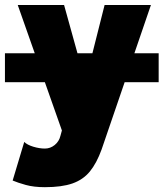

<svg xmlns="http://www.w3.org/2000/svg" viewBox="-20 -528 662 777"><path d="M0 -195.3V-312.5H120.6L51.8 -507.8H239.3L293.5 -312.5H354L403.3 -507.8H590.8L523.9 -312.5H622.1V-195.3H484.4L417.5 0L391.1 77.1Q371.1 132.3 343.8 165.8Q316.4 199.2 273.2 214.4Q230 229.5 161.6 229.5Q117.2 229.5 84.5 220.5Q51.8 211.4 31.2 202.6L78.1 46.4Q89.8 58.1 114.7 65.7Q139.6 73.2 161.6 73.2Q183.6 73.2 201.4 58.8Q219.2 44.4 224.6 21.5L230.5 0L161.6 -195.3Z"/></svg>

Font: Giphurs Black
Style: Regular
Weight: 900
Version: Version 0.920; ttfautohint (v1.8.4.7-5d5b)